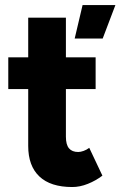

<svg xmlns="http://www.w3.org/2000/svg" viewBox="-20 -733 480 765"><path d="M92.4 -151.4V-662.6H242.6V-188.2Q242.6 -156.6 254.9 -142Q267.2 -127.4 291.8 -127.4Q301 -127.4 313.3 -131.8Q325.6 -136.2 335.6 -144L388 -33.2Q361.8 -13.2 330.1 -0.5Q298.4 12.2 267.8 12.2Q181.4 12.2 136.9 -29.9Q92.4 -72 92.4 -151.4ZM13 -504.6H361V-378H13ZM309 -712.8H439.8L389.2 -579.6H277.6Z"/></svg>

Font: 寒蝉端黑体 Light
Style: Regular
Weight: 300
Designer: ChillDuanSans {Warren2060}; 
Source Han Sans {Ryoko NISHIZUKA 西塚涼子 (kana, bopomofo & ideographs); Paul D. Hunt (Latin, G
Foundry: ChillType&Adobe
Version: Version 1.300;Glyphs 3.3 (3306)